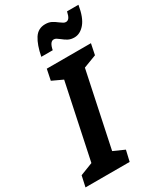

<svg xmlns="http://www.w3.org/2000/svg" viewBox="-270 -1034 958 1122"><g transform="rotate(-30 209.0 -472.5)"><path d="M-24 -73 61 -106 167 -608 96 -641 111 -714H409L394 -641L307 -608L201 -106L275 -73L258 0H-40ZM232 -944Q256 -944 273 -935.5Q290 -927 309 -912Q321 -903 329 -898.5Q337 -894 345 -894Q358 -894 366.5 -905.5Q375 -917 381 -945H458Q445 -865 413.5 -828Q382 -791 343 -791Q320 -791 303 -799.5Q286 -808 268 -823Q255 -833 247.5 -837.5Q240 -842 231 -842Q205 -842 195 -790H118Q132 -863 158 -903.5Q184 -944 232 -944Z"/></g></svg>

Font: Noto Sans Display Ex Bold Cond
Style: Italic
Weight: 800
Width: 3
Italic angle: -12°
Designer: Monotype Design team
Foundry: Monotype Imaging Inc.
Version: Version 1.000